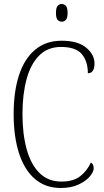

<svg xmlns="http://www.w3.org/2000/svg" viewBox="-20 -927 519 957"><path d="M283 10Q206 10 153.5 -35.5Q101 -81 74.5 -164Q48 -247 48 -358Q48 -471 75 -553Q102 -635 155.5 -679.5Q209 -724 287 -724Q368 -724 409.5 -689.5Q451 -655 451 -611Q451 -562 418 -562Q418 -621 388 -657Q358 -693 284 -693Q218 -693 175.5 -650.5Q133 -608 112.5 -532.5Q92 -457 92 -358Q92 -259 113 -183Q134 -107 177 -64.5Q220 -22 286 -22Q347 -22 381 -49.5Q415 -77 433 -117Q447 -109 447 -88Q447 -71 428 -48Q409 -25 372 -7.5Q335 10 283 10ZM288 -819Q275 -819 267 -828Q259 -837 259 -863Q259 -888 267 -897.5Q275 -907 288 -907Q300 -907 308.5 -897.5Q317 -888 317 -863Q317 -837 308.5 -828Q300 -819 288 -819Z"/></svg>

Font: Noto Serif Ethiopic Condensed ExtraLight
Style: Regular
Weight: 200
Width: 3
Designer: Monotype Design Team
Foundry: Monotype Imaging Inc.
Version: Version 2.102; ttfautohint (v1.8.4.7-5d5b)